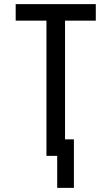

<svg xmlns="http://www.w3.org/2000/svg" viewBox="-20 -755 540 930"><path d="M257 155V0H205V-655H56V-735H444V-655H295V-80H338V155Z"/></svg>

Font: Iosevka SS18 Medium
Style: Regular
Weight: 500
Monospace: yes
Designer: Belleve Invis
Foundry: Belleve Invis
Version: Version 25.1.1; ttfautohint (v1.8.4)